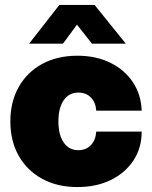

<svg xmlns="http://www.w3.org/2000/svg" viewBox="-20 -756 623 788"><path d="M297.9 11.7Q215.3 11.7 153.3 -22Q91.3 -55.7 56.9 -116.5Q22.5 -177.2 22.5 -257.8Q22.5 -338.4 56.9 -399.2Q91.3 -460 153.3 -493.7Q215.3 -527.3 297.9 -527.3Q373.5 -527.3 432.1 -498.8Q490.7 -470.2 524.9 -419.4Q559.1 -368.7 561.5 -301.8H375Q372.6 -336.4 352.8 -356.2Q333 -376 301.8 -376Q263.2 -376 241.5 -344.7Q219.7 -313.5 219.7 -257.8Q219.7 -202.6 241.5 -171.1Q263.2 -139.6 301.8 -139.6Q333 -139.6 352.8 -160.2Q372.6 -180.7 375 -215.8H561.5Q561.5 -148.9 527.8 -97.7Q494.1 -46.4 434.8 -17.3Q375.5 11.7 297.9 11.7ZM238.3 -576.7H99.6V-577.1L223.6 -735.8H368.2L496.1 -577.1V-576.7H357.4L295.9 -654.8Z"/></svg>

Font: Inter Display Black
Style: Regular
Weight: 900
Designer: Rasmus Andersson
Foundry: rsms
Version: Version 4.000;git-a52131595